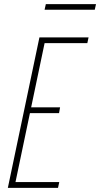

<svg xmlns="http://www.w3.org/2000/svg" viewBox="-20 -910 485 930"><path d="M18 0 171 -729H409L403 -701H196L55 -28H267L261 0ZM119 -362 124 -390H271L266 -362ZM196 -863 202 -890H445L439 -863Z"/></svg>

Font: Hubot Sans Condensed ExtraLight
Style: Italic
Weight: 200
Width: 3
Italic angle: -12.0243°
Designer: Deni Anggara
Foundry: GitHub, Inc., Subsidiary of Microsoft Corporation
Version: Version 2.000